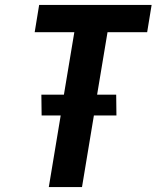

<svg xmlns="http://www.w3.org/2000/svg" viewBox="-20 -755 640 775"><path d="M177 0 225 -289H148L147 -373H238L280 -625H120L138 -735H592L574 -625H414L372 -373H449L450 -289H359L311 0Z"/></svg>

Font: Iosevka Aile Extrabold Oblique
Style: Regular
Weight: 800
Italic angle: -9°
Designer: Belleve Invis
Foundry: Belleve Invis
Version: Version 31.1.0; ttfautohint (v1.8.4)